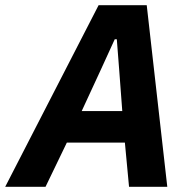

<svg xmlns="http://www.w3.org/2000/svg" viewBox="-55 -718 733 738"><path d="M588 0H441L425 -170H202L120 0H-35L324 -698H509ZM415 -291 403 -451 394 -567H386L333 -451L259 -291Z"/></svg>

Font: IBM Plex Sans
Style: Bold Italic
Weight: 700
Italic angle: -11.31°
Designer: Mike Abbink, Paul van der Laan, Pieter van Rosmalen
Foundry: Bold Monday
Version: Version 3.201